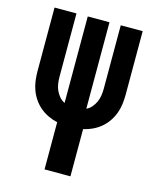

<svg xmlns="http://www.w3.org/2000/svg" viewBox="-111 -812 722 888"><g transform="rotate(15 250.0 -367.5)"><path d="M188 0V-226Q165 -231 144 -241Q123 -251 105.5 -265.5Q88 -280 74.5 -299.5Q61 -319 53 -340.5Q45 -362 42 -385Q39 -408 39 -431V-735H144V-431Q144 -415 146.5 -398.5Q149 -382 155.5 -367.5Q162 -353 172.5 -340.5Q183 -328 198 -321V-735H302V-321Q317 -328 327.5 -340.5Q338 -353 344.5 -367.5Q351 -382 353.5 -398.5Q356 -415 356 -431V-735H461V-431Q461 -408 458 -385Q455 -362 447 -340.5Q439 -319 425.5 -299.5Q412 -280 394.5 -265.5Q377 -251 356 -241Q335 -231 312 -226V0Z"/></g></svg>

Font: Iosevka Term Curly Extrabold
Style: Regular
Weight: 800
Designer: Belleve Invis
Foundry: Belleve Invis
Version: Version 32.3.0